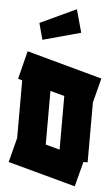

<svg xmlns="http://www.w3.org/2000/svg" viewBox="-61 -914 579 998"><g transform="rotate(5 228.5 -415.0)"><path d="M48 -180V-481L26 -487L63 -634L457 -526L424 -398V-86H402L368 44L15 -52ZM199 -159 273 -139V-419L199 -439ZM332 -754 134 -700 111 -786 299 -874Z"/></g></svg>

Font: Blaka Ink
Style: Regular
Weight: 400
Designer: Mohamed Gaber
Foundry: Kief Type Foundry
Version: Version 1.003; ttfautohint (v1.8.4.7-5d5b)